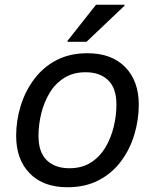

<svg xmlns="http://www.w3.org/2000/svg" viewBox="-20 -780 644 808"><path d="M48 -208Q48 -273 67 -334.5Q86 -396 123.5 -446.5Q161 -497 217 -526.5Q273 -556 348 -556Q450 -556 507 -497.5Q564 -439 564 -340Q564 -276 545.5 -214Q527 -152 489.5 -101.5Q452 -51 395.5 -21.5Q339 8 264 8Q162 8 105 -50.5Q48 -109 48 -208ZM142 -208Q142 -139 177 -105.5Q212 -72 272 -72Q325 -72 362.5 -96Q400 -120 423.5 -159.5Q447 -199 458.5 -246.5Q470 -294 470 -340Q470 -409 435 -442.5Q400 -476 340 -476Q288 -476 250 -452Q212 -428 188.5 -388.5Q165 -349 153.5 -302Q142 -255 142 -208ZM264 -604V-608L384 -760H504V-756L344 -604Z"/></svg>

Font: Kufam
Style: Italic
Weight: 400
Italic angle: -11°
Designer: Artur Schmal
Foundry: Original Type
Version: Version 1.301; ttfautohint (v1.8.3)